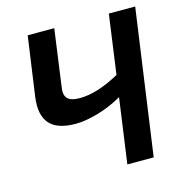

<svg xmlns="http://www.w3.org/2000/svg" viewBox="-103 -785 843 880"><g transform="rotate(-15 318.5 -345.0)"><path d="M616 -690 519 0H394L437 -308Q380 -275 319.5 -258Q259 -241 215 -241Q128 -241 91.5 -282Q55 -323 66 -407L106 -690H232L196 -428Q188 -386 203.5 -368Q219 -350 263 -350Q345 -350 452 -409L491 -690Z"/></g></svg>

Font: Exo 2.0 Semi Bold
Style: Italic
Weight: 600
Italic angle: -8°
Designer: Natanael Gama
Version: Version 1.001;PS 001.001;hotconv 1.0.70;makeotf.lib2.5.58329